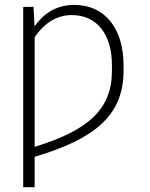

<svg xmlns="http://www.w3.org/2000/svg" viewBox="-20 -574 622 797"><path d="M123.6 -464.5 119 -545.5H76.3V203.1H123.9V76.7C373.2 3.2 492.9 -95.2 492.9 -280.2V-302.9C492.9 -454.5 416.5 -553.6 288.4 -553.6C218.4 -553.6 164.1 -522.4 123.6 -464.5ZM123.9 35.5V-419.7C162.6 -476.2 213.4 -511.4 278.4 -511.4C385.3 -511.4 444.6 -427.6 444.6 -304V-279.5C444.6 -118.3 343 -31.6 123.9 35.5Z"/></svg>

Font: Karasuma Gothic
Style: Thin
Weight: 200
Designer: Rasmus Andersson / Ryoko Ishizuka
Foundry: rsms
Version: Version 1.00